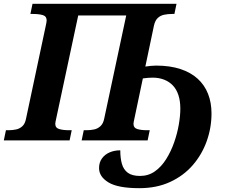

<svg xmlns="http://www.w3.org/2000/svg" viewBox="-43 -734 1190 1004"><path d="M686 250Q574 250 524.5 220Q475 190 475 145Q475 115 490.5 94Q506 73 531 62.5Q556 52 586 52Q586 93 594.5 123Q603 153 625.5 169.5Q648 186 689 186Q733 186 767 162Q801 138 826 98Q851 58 867.5 11Q884 -36 892 -82.5Q900 -129 900 -166Q900 -206 890 -236.5Q880 -267 861 -287Q842 -307 815 -317.5Q788 -328 755 -328Q745 -328 731.5 -327Q718 -326 704 -324L659 -110Q658 -105 656.5 -98Q655 -91 655 -87Q655 -65 675.5 -59Q696 -53 727 -53H740L729 0H384L395 -53H408Q430 -53 449 -57Q468 -61 482.5 -74.5Q497 -88 502 -114L617 -653H366L250 -110Q249 -105 247.5 -98Q246 -91 246 -87Q246 -65 267 -59Q288 -53 319 -53H332L321 0H-23L-12 -53H1Q22 -53 41 -57Q60 -61 74 -74Q88 -87 93 -113L195 -593Q198 -607 199.5 -615Q201 -623 201 -627Q201 -649 181 -655Q161 -661 129 -661H116L127 -714H880L869 -661H856Q835 -661 815.5 -657Q796 -653 782 -640Q768 -627 762 -600L717 -386Q731 -388 745.5 -389.5Q760 -391 773 -391Q846 -391 900.5 -373Q955 -355 991 -322Q1027 -289 1045 -243Q1063 -197 1063 -141Q1063 -66 1038 4Q1013 74 965 129.5Q917 185 846.5 217.5Q776 250 686 250Z"/></svg>

Font: Noto Serif
Style: Italic
Weight: 400
Italic angle: -12°
Designer: Monotype Design Team
Foundry: Monotype Imaging Inc.
Version: Version 2.013